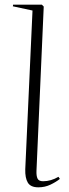

<svg xmlns="http://www.w3.org/2000/svg" viewBox="-20 -787 294 821"><path d="M119 -742 35 -760 36 -767H159L167 -759L136 -57Q135 -35 140.5 -23.5Q146 -12 164 -12Q198 -12 230 -31L236 -22Q220 -9 196 2.5Q172 14 144 14Q111 14 99 -6Q87 -26 88 -63Z"/></svg>

Font: Literata 72pt ExtraLight
Style: Italic
Weight: 200
Italic angle: -2°
Designer: Latin by Veronika Burian and Jose Scaglione. Greek by Irene Vlachou. Cyrillic by Vera Evstafieva
Foundry: TypeTogether
Version: Version 3.002